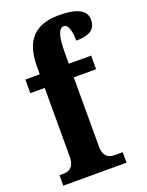

<svg xmlns="http://www.w3.org/2000/svg" viewBox="-145 -841 697 913"><g transform="rotate(-20 203.5 -384.5)"><path d="M13 0H333V-53H291C270 -53 236 -60 236 -118V-467H349V-536H236V-591C236 -679 250 -712 275 -712C301 -712 307 -659 307 -627C388 -627 407 -659 407 -696C407 -732 384 -769 269 -769C139 -769 89 -697 89 -573V-536H16V-467H89V-118C89 -60 53 -53 35 -53H13Z"/></g></svg>

Font: Noto Serif Armenian ExtraCondensed ExtraBold
Style: Regular
Weight: 800
Width: 2
Designer: Monotype Design Team
Foundry: Monotype Imaging Inc.
Version: Version 2.008